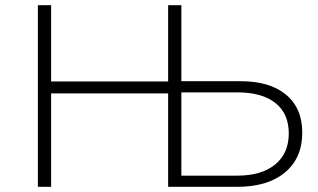

<svg xmlns="http://www.w3.org/2000/svg" viewBox="-20 -720 1227 740"><path d="M1145 -209Q1145 -111 1078.5 -55.5Q1012 0 895 0H628V-360H177V0H126V-700H177V-406H628V-700H679V-407H908Q1020 -407 1082.5 -355Q1145 -303 1145 -209ZM1093 -206Q1093 -282 1041.5 -323Q990 -364 894 -364H679V-43H894Q988 -43 1040.5 -86Q1093 -129 1093 -206Z"/></svg>

Font: Montserrat Atlas Light
Style: Regular
Weight: 300
Designer: Julieta Ulanovsky
Foundry: Julieta Ulanovsky
Version: Version 7.200